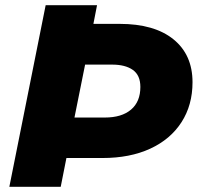

<svg xmlns="http://www.w3.org/2000/svg" viewBox="-20 -720 777 740"><path d="M16 0 156 -700H354L340 -628H441Q575 -628 648.5 -568.5Q722 -509 722 -403Q722 -315 679.5 -249Q637 -183 559 -147Q481 -111 375 -111H236L214 0ZM267 -267H384Q449 -267 485 -297.5Q521 -328 521 -385Q521 -430 492 -450.5Q463 -471 412 -471H308Z"/></svg>

Font: Montserrat ExtraBold
Style: Italic
Weight: 800
Italic angle: -11.3°
Designer: Julieta Ulanovsky
Foundry: Julieta Ulanovsky
Version: Version 9.000; ttfautohint (v1.8.4.7-5d5b)